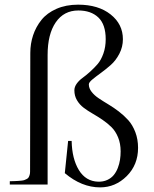

<svg xmlns="http://www.w3.org/2000/svg" viewBox="-20 -791 659 823"><path d="M22 0H184.1V-555.2Q184.1 -644.5 219 -695.3Q253.9 -746.1 315.9 -746.1Q370.1 -746.1 401.6 -716.1Q433.1 -686 433.1 -623Q433.1 -589.4 423.1 -561.3Q413.1 -533.2 398.2 -516.1Q383.3 -499 366 -483.4Q348.6 -467.8 333.7 -457Q318.8 -446.3 308.8 -432.4Q298.8 -418.5 298.8 -403.8Q298.8 -380.4 309.8 -361.6Q320.8 -342.8 338.1 -329.6Q355.5 -316.4 376.7 -304.2Q397.9 -292 419.2 -277.6Q440.4 -263.2 457.8 -246.1Q475.1 -229 486.1 -202.4Q497.1 -175.8 497.1 -142.1Q497.1 -123.5 494.4 -106Q491.7 -88.4 484.9 -70.8Q478 -53.2 467.3 -40.3Q456.5 -27.3 439.5 -19.5Q422.4 -11.7 400.9 -12.2Q347.7 -13.7 318.1 -62Q288.6 -110.4 287.1 -187H272L257.8 -48.8Q330.1 12.2 409.2 12.2Q474.6 12.2 523.2 -36.1Q571.8 -84.5 571.8 -157.2Q571.8 -193.8 560.1 -224.6Q548.3 -255.4 529.8 -275.9Q511.2 -296.4 488.8 -313.5Q466.3 -330.6 443.8 -344Q421.4 -357.4 402.8 -369.9Q384.3 -382.3 372.6 -397.5Q360.8 -412.6 360.8 -429.2Q360.8 -438 376 -450.4Q391.1 -462.9 412.4 -478.3Q433.6 -493.7 455.1 -512.7Q476.6 -531.7 491.7 -560.8Q506.8 -589.8 506.8 -623Q506.8 -687.5 454.1 -729.2Q401.4 -771 314.9 -771Q262.7 -771 222.2 -753.2Q181.6 -735.4 157.7 -705.6Q133.8 -675.8 121.8 -639.6Q109.9 -603.5 109.9 -564L108.9 -55.2Q108.9 -46.9 106.9 -40.8Q105 -34.7 102.5 -30.5Q100.1 -26.4 94 -23.4Q87.9 -20.5 84 -19Q80.1 -17.6 70.8 -16.6Q61.5 -15.6 56.4 -15.4Q51.3 -15.1 39.6 -14.6Q27.8 -14.2 22 -14.2Z"/></svg>

Font: Ortica Linear Light
Style: Regular
Weight: 300
Designer: Benedetta Bovani
Foundry: Collletttivo
Version: Version 2.000;Glyphs 3.1.2 (3151)